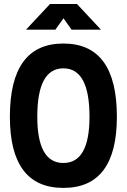

<svg xmlns="http://www.w3.org/2000/svg" viewBox="-20 -918 626 948"><path d="M293 9.8Q28.8 9.8 28.8 -341.8Q28.8 -703.1 293 -703.1Q557.1 -703.1 557.1 -341.8Q557.1 9.8 293 9.8ZM293 -113.3Q421.9 -113.3 421.9 -341.8Q421.9 -580.6 293 -580.6Q164.1 -580.6 164.1 -341.8Q164.1 -113.3 293 -113.3ZM108.4 -771.5 227.1 -898.4H359.9L478.5 -771.5H333.5L285.2 -839.4H301.8L253.4 -771.5Z"/></svg>

Font: Cascadia Code PL
Style: Regular
Weight: 400
Monospace: yes
Designer: Aaron Bell
Foundry: Saja Typeworks
Version: Version 2102.003